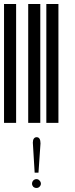

<svg xmlns="http://www.w3.org/2000/svg" viewBox="-20 -610 370 953"><path d="M0 0V-590H60V0ZM120 0V-590H180V0ZM210 0V-590H270V0ZM143 98Q143 85 148 78Q153 71 162 71Q181 71 181 102L171 247H152ZM161 323Q152 323 145 317Q139 310 139 302Q139 293 145 286Q152 279 161 279Q170 279 176 286Q183 293 183 302Q183 310 176 317Q170 323 161 323Z"/></svg>

Font: Libre Barcode 128 Text
Style: Regular
Weight: 400
Version: Version 1.005; ttfautohint (v1.8.3)